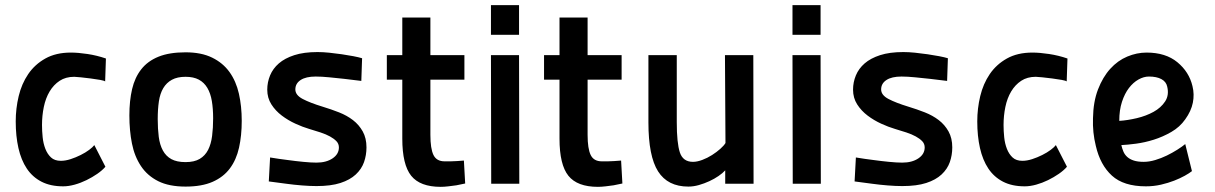

<svg xmlns="http://www.w3.org/2000/svg" viewBox="-20 -713 4714 745"><path d="M389 -66Q377 -52 357.5 -38.5Q338 -25 315.5 -14Q293 -3 269.5 3.5Q246 10 225 10Q176 10 141 -8Q106 -26 84 -59Q62 -92 51.5 -138.5Q41 -185 41 -242Q41 -292 52.5 -340Q64 -388 89.5 -425.5Q115 -463 156 -486Q197 -509 255 -509Q283 -509 319.5 -503.5Q356 -498 391 -486L388 -397Q385 -400 368.5 -403Q352 -406 332 -408.5Q312 -411 293.5 -413Q275 -415 268 -415Q235 -415 211.5 -399.5Q188 -384 172.5 -358Q157 -332 150 -298Q143 -264 143 -228Q143 -205 145.5 -180.5Q148 -156 156 -135.5Q164 -115 178 -102Q192 -89 216 -89Q234 -89 254 -95.5Q274 -102 293 -111.5Q312 -121 326 -131.5Q340 -142 346 -150Z M700 -510Q761 -510 803 -489.5Q845 -469 870.5 -433.5Q896 -398 907 -349.5Q918 -301 918 -244Q918 -187 907.5 -140Q897 -93 872 -59.5Q847 -26 805 -7.5Q763 11 700 11Q636 11 594 -10Q552 -31 527 -68.5Q502 -106 492 -156Q482 -206 482 -265Q482 -322 492.5 -367Q503 -412 528 -444Q553 -476 595 -493Q637 -510 700 -510ZM700 -84Q734 -84 755 -96.5Q776 -109 787.5 -131.5Q799 -154 803 -185.5Q807 -217 807 -254Q807 -291 802 -321Q797 -351 784.5 -372Q772 -393 751.5 -404Q731 -415 700 -415Q668 -415 647 -403.5Q626 -392 613.5 -371Q601 -350 596.5 -319.5Q592 -289 592 -251Q592 -213 596 -182Q600 -151 612 -129Q624 -107 645 -95.5Q666 -84 700 -84Z M1382 -399Q1349 -403 1316 -407Q1288 -410 1258 -413Q1228 -416 1205 -416Q1167 -416 1146.5 -402.5Q1126 -389 1126 -366Q1126 -344 1154.5 -329Q1183 -314 1232 -299Q1265 -289 1295.5 -277Q1326 -265 1349.5 -247Q1373 -229 1387.5 -203Q1402 -177 1402 -141Q1402 -111 1392.5 -84Q1383 -57 1360.5 -36Q1338 -15 1301 -3Q1264 9 1208 9Q1183 9 1151.5 6.5Q1120 4 1091 0Q1058 -4 1023 -9L1028 -102Q1064 -96 1097 -92Q1126 -88 1156.5 -85Q1187 -82 1208 -82Q1246 -82 1270.5 -98.5Q1295 -115 1295 -141Q1295 -155 1285.5 -165Q1276 -175 1260.5 -183.5Q1245 -192 1224 -199Q1203 -206 1179 -213Q1155 -220 1126.5 -233Q1098 -246 1073.5 -264.5Q1049 -283 1033 -308Q1017 -333 1017 -365Q1017 -394 1028 -420.5Q1039 -447 1062 -467Q1085 -487 1122 -499Q1159 -511 1212 -511Q1233 -511 1257.5 -508.5Q1282 -506 1306 -502.5Q1330 -499 1351 -495Q1372 -491 1385 -487Z M1650 -404V-190Q1650 -136 1662 -111.5Q1674 -87 1705 -87Q1716 -87 1729 -87Q1742 -87 1753 -88Q1766 -89 1780 -90L1785 -1Q1768 3 1751 6Q1737 8 1720 10Q1703 12 1690 12Q1610 12 1575.5 -31Q1541 -74 1541 -175V-404H1481V-499H1541V-645H1650V-499H1782V-404Z M1885 -499H1994L1995 0H1886ZM1885 -693H1994V-578H1885Z M2260 -404V-190Q2260 -136 2272 -111.5Q2284 -87 2315 -87Q2326 -87 2339 -87Q2352 -87 2363 -88Q2376 -89 2390 -90L2395 -1Q2378 3 2361 6Q2347 8 2330 10Q2313 12 2300 12Q2220 12 2185.5 -31Q2151 -74 2151 -175V-404H2091V-499H2151V-645H2260V-499H2392V-404Z M2903 -499 2904 0H2794V-52Q2784 -41 2768 -30Q2752 -19 2732.5 -10Q2713 -1 2692 5Q2671 11 2651 11Q2571 11 2533.5 -48Q2496 -107 2496 -238V-499H2606V-239Q2606 -158 2618 -121.5Q2630 -85 2669 -85Q2685 -85 2705 -92.5Q2725 -100 2743 -111.5Q2761 -123 2775 -135.5Q2789 -148 2795 -158L2793 -499Z M3055 -499H3164L3165 0H3056ZM3055 -693H3164V-578H3055Z M3655 -399Q3622 -403 3589 -407Q3561 -410 3531 -413Q3501 -416 3478 -416Q3440 -416 3419.5 -402.5Q3399 -389 3399 -366Q3399 -344 3427.5 -329Q3456 -314 3505 -299Q3538 -289 3568.5 -277Q3599 -265 3622.5 -247Q3646 -229 3660.5 -203Q3675 -177 3675 -141Q3675 -111 3665.5 -84Q3656 -57 3633.5 -36Q3611 -15 3574 -3Q3537 9 3481 9Q3456 9 3424.5 6.5Q3393 4 3364 0Q3331 -4 3296 -9L3301 -102Q3337 -96 3370 -92Q3399 -88 3429.5 -85Q3460 -82 3481 -82Q3519 -82 3543.5 -98.5Q3568 -115 3568 -141Q3568 -155 3558.5 -165Q3549 -175 3533.5 -183.5Q3518 -192 3497 -199Q3476 -206 3452 -213Q3428 -220 3399.5 -233Q3371 -246 3346.5 -264.5Q3322 -283 3306 -308Q3290 -333 3290 -365Q3290 -394 3301 -420.5Q3312 -447 3335 -467Q3358 -487 3395 -499Q3432 -511 3485 -511Q3506 -511 3530.5 -508.5Q3555 -506 3579 -502.5Q3603 -499 3624 -495Q3645 -491 3658 -487Z M4120 -66Q4108 -52 4088.5 -38.5Q4069 -25 4046.5 -14Q4024 -3 4000.5 3.5Q3977 10 3956 10Q3907 10 3872 -8Q3837 -26 3815 -59Q3793 -92 3782.5 -138.5Q3772 -185 3772 -242Q3772 -292 3783.5 -340Q3795 -388 3820.5 -425.5Q3846 -463 3887 -486Q3928 -509 3986 -509Q4014 -509 4050.5 -503.5Q4087 -498 4122 -486L4119 -397Q4116 -400 4099.5 -403Q4083 -406 4063 -408.5Q4043 -411 4024.5 -413Q4006 -415 3999 -415Q3966 -415 3942.5 -399.5Q3919 -384 3903.5 -358Q3888 -332 3881 -298Q3874 -264 3874 -228Q3874 -205 3876.5 -180.5Q3879 -156 3887 -135.5Q3895 -115 3909 -102Q3923 -89 3947 -89Q3965 -89 3985 -95.5Q4005 -102 4024 -111.5Q4043 -121 4057 -131.5Q4071 -142 4077 -150Z M4605 -49Q4595 -41 4577 -31Q4559 -21 4536 -12Q4513 -3 4485 3.5Q4457 10 4426 10Q4340 10 4294.5 -31.5Q4249 -73 4232 -147Q4219 -199 4221 -254Q4222 -318 4240.5 -366Q4259 -414 4288 -446Q4317 -478 4354 -493.5Q4391 -509 4429 -509Q4503 -509 4548.5 -471.5Q4594 -434 4607 -379Q4615 -347 4608.5 -314.5Q4602 -282 4579 -250Q4558 -220 4525 -201Q4492 -182 4457 -171Q4422 -160 4388 -155.5Q4354 -151 4331 -150Q4334 -137 4339 -125Q4344 -113 4354 -104Q4364 -95 4379.5 -90Q4395 -85 4418 -85Q4439 -85 4462.5 -92Q4486 -99 4507.5 -109.5Q4529 -120 4548 -132Q4567 -144 4579 -154ZM4438 -416Q4418 -416 4397.5 -404.5Q4377 -393 4360.5 -371.5Q4344 -350 4333.5 -318Q4323 -286 4323 -244Q4355 -246 4391 -254.5Q4427 -263 4456 -279Q4485 -295 4501 -319.5Q4517 -344 4509 -377Q4505 -396 4486.5 -406Q4468 -416 4438 -416Z"/></svg>

Font: Panefresco 750wt
Style: Regular
Weight: 750
Foundry: Campivisivi & Chank Co
Version: Version 1.000